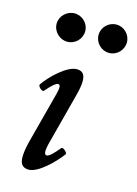

<svg xmlns="http://www.w3.org/2000/svg" viewBox="-101 -682 537 752"><g transform="rotate(15 167.0 -306.0)"><path d="M107 -510C139 -510 165 -536 165 -568C165 -599 139 -625 107 -625C76 -625 49 -599 49 -568C49 -536 76 -510 107 -510ZM277 -510C308 -510 334 -536 334 -568C334 -599 308 -625 277 -625C245 -625 219 -599 219 -568C219 -536 245 -510 277 -510ZM91 13C129 13 187 -44 216 -83C220 -89 199 -108 193 -102C169 -73 154 -59 145 -59C133 -59 132 -77 146 -126L195 -313C202 -339 206 -360 206 -376C206 -404 195 -416 172 -416C133 -416 73 -359 47 -321C42 -313 63 -294 69 -301C92 -328 108 -341 116 -341C126 -341 127 -329 119 -299L65 -94C58 -67 55 -46 55 -29C55 -1 66 13 91 13Z"/></g></svg>

Font: Junicode Two Beta SemiCondensed Medium
Style: Italic
Weight: 500
Width: 4
Italic angle: -10°
Version: Version 1.063